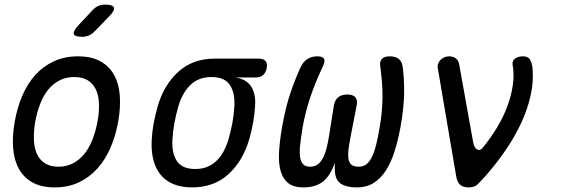

<svg xmlns="http://www.w3.org/2000/svg" viewBox="-20 -805 2440 835"><path d="M218 10Q160 10 121.5 -11.5Q83 -33 62 -71Q41 -109 37 -161.5Q33 -214 44 -276Q55 -338 77.5 -390Q100 -442 134 -479.5Q168 -517 214.5 -538.5Q261 -560 319 -560Q378 -560 416.5 -538.5Q455 -517 476 -479.5Q497 -442 501 -390Q505 -338 494 -276Q483 -214 460 -161.5Q437 -109 402.5 -71Q368 -33 322 -11.5Q276 10 218 10ZM234 -80Q269 -80 297 -94.5Q325 -109 346 -134.5Q367 -160 381.5 -196.5Q396 -233 404 -276Q412 -319 410.5 -354.5Q409 -390 397 -415.5Q385 -441 362 -455.5Q339 -470 303 -470Q267 -470 239 -455.5Q211 -441 190 -415.5Q169 -390 155 -354Q141 -318 133 -275Q126 -232 127.5 -196Q129 -160 141 -134.5Q153 -109 176 -94.5Q199 -80 234 -80ZM393 -670Q381 -657 367 -651Q353 -645 337 -645Q305 -645 301 -657Q297 -669 321 -695L380 -758Q392 -772 406 -778.5Q420 -785 437 -785Q471 -785 475.5 -772Q480 -759 454 -733Z M1004 -468Q1052 -461 1073 -427.5Q1094 -394 1089 -340Q1087 -305 1080.5 -270Q1074 -235 1064 -200Q1037 -106 974 -48Q911 10 815 10Q767 10 732.5 -5Q698 -20 676.5 -47.5Q655 -75 646 -114Q637 -153 640 -200Q642 -235 648.5 -270Q655 -305 665 -340Q692 -435 755 -492.5Q818 -550 914 -550H1106Q1126 -550 1135 -539.5Q1144 -529 1140 -509Q1136 -489 1124 -478.5Q1112 -468 1092 -468ZM829 -70Q858 -70 880.5 -79Q903 -88 921 -105Q939 -122 952 -146Q965 -170 974 -200Q984 -235 990.5 -270Q997 -305 999 -340Q1003 -400 980 -435Q957 -470 900 -470Q843 -470 807.5 -435Q772 -400 755 -340Q745 -305 738.5 -270Q732 -235 730 -200Q726 -140 749 -105Q772 -70 829 -70Z M1675 -560Q1700 -560 1714 -549Q1728 -538 1731 -515Q1738 -467 1737.5 -402.5Q1737 -338 1722 -254Q1711 -194 1695.5 -145.5Q1680 -97 1657.5 -62.5Q1635 -28 1604.5 -9Q1574 10 1533 10Q1478 10 1454.5 -12.5Q1431 -35 1437 -98Q1415 -38 1383 -14Q1351 10 1299 10Q1258 10 1234.5 -8Q1211 -26 1201 -59.5Q1191 -93 1193.5 -142Q1196 -191 1207 -254Q1222 -339 1244 -403.5Q1266 -468 1289 -516Q1300 -538 1318 -549Q1336 -560 1360 -560Q1383 -560 1389 -549.5Q1395 -539 1384 -516Q1366 -478 1352.5 -444.5Q1339 -411 1328.5 -379Q1318 -347 1310 -316Q1302 -285 1296 -251Q1289 -208 1285.5 -176Q1282 -144 1285 -122.5Q1288 -101 1298.5 -90.5Q1309 -80 1328 -80Q1351 -80 1365.5 -93Q1380 -106 1389.5 -128.5Q1399 -151 1405 -181Q1411 -211 1416 -246L1432 -346Q1436 -370 1451 -382Q1466 -394 1490 -394Q1515 -394 1525.5 -382Q1536 -370 1531 -346L1511 -243Q1503 -203 1498 -172Q1493 -141 1494.5 -121Q1496 -101 1506.5 -90.5Q1517 -80 1540 -80Q1559 -80 1573 -90.5Q1587 -101 1597.5 -122.5Q1608 -144 1616 -176Q1624 -208 1631 -251Q1637 -285 1640 -316Q1643 -347 1643.5 -378Q1644 -409 1641.5 -442.5Q1639 -476 1634 -514Q1630 -537 1640.5 -548.5Q1651 -560 1675 -560Z M1884 -508Q1882 -518 1885 -527Q1888 -536 1895 -543.5Q1902 -551 1911.5 -555.5Q1921 -560 1933 -560Q1951 -560 1962.5 -551Q1974 -542 1977 -525L2038 -185Q2042 -163 2054.5 -155.5Q2067 -148 2078 -161Q2113 -203 2141 -249.5Q2169 -296 2186.5 -343Q2204 -390 2210.5 -436.5Q2217 -483 2209 -525Q2208 -534 2211.5 -540.5Q2215 -547 2221.5 -551.5Q2228 -556 2237 -558Q2246 -560 2255 -560Q2278 -560 2286 -544Q2294 -528 2296 -508Q2301 -450 2288 -391Q2275 -332 2248 -273Q2221 -214 2181 -155Q2141 -96 2090 -38Q2072 -18 2058 -4Q2044 10 2018 10Q1993 10 1980.5 -2Q1968 -14 1964 -38Z"/></svg>

Font: Maple Mono
Style: Italic
Weight: 400
Italic angle: -10°
Monospace: yes
Designer: subframe7536
Version: Version 7.300